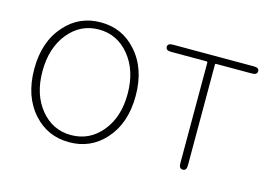

<svg xmlns="http://www.w3.org/2000/svg" viewBox="-78 -691 1210 856"><g transform="rotate(15 527.0 -263.5)"><path d="M129 -59Q59 -136 59 -263Q59 -390 129 -467Q194 -540 293 -540Q392 -540 457 -467Q527 -390 527 -263Q527 -136 457 -59Q392 13 293 13Q194 13 129 -59ZM152.5 -87.5Q208 -20 293 -20Q378 -20 434 -87.5Q490 -155 490 -262.5Q490 -370 434 -438.5Q378 -507 293 -507Q208 -507 152.5 -438.5Q97 -370 97 -262.5Q97 -155 152.5 -87.5Z M815 0Q797 0 797 -24V-489Q797 -494 792 -494H628Q604 -494 604 -511Q604 -527 628 -527H1002Q1026 -527 1026 -511Q1026 -494 1002 -494H837Q832 -494 832 -489V-24Q832 0 815 0Z"/></g></svg>

Font: Resource Han Rounded JP ExtraLight
Style: Regular
Weight: 250
Designer: Cyano Hao (round all glyphs); Ryoko NISHIZUKA 西塚涼子 (kana, bopomofo & ideographs); Paul D. Hunt (Latin, Greek & Cyrillic)
Foundry: Cyano Hao
Version: 0.990